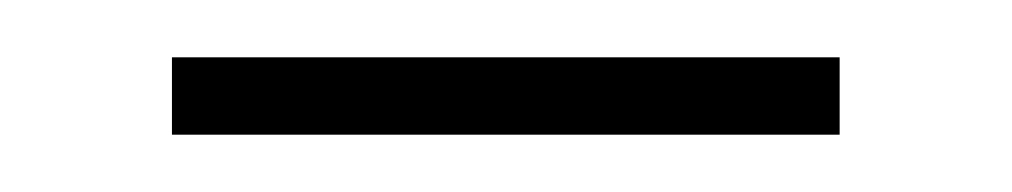

<svg xmlns="http://www.w3.org/2000/svg" viewBox="-20 -278 353 67"><path d="M40 -231V-258H273V-231Z"/></svg>

Font: Source Serif 4 SmText ExtraLight
Style: Regular
Weight: 200
Designer: Frank Grießhammer
Foundry: Adobe
Version: Version 4.005;hotconv 1.1.0;makeotfexe 2.6.0